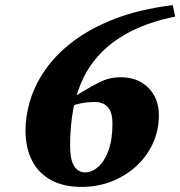

<svg xmlns="http://www.w3.org/2000/svg" viewBox="-20 -718 707 753"><path d="M657.5 -698 667 -653Q572.5 -633.5 503 -599.8Q433.5 -566 385.8 -520Q338 -474 309.2 -416.8Q280.5 -359.5 267.8 -292.2Q255 -225 255 -149Q255 -91 270.8 -66.5Q286.5 -42 314 -42Q340.5 -42 364.8 -63Q389 -84 405 -126.5Q421 -169 421 -233Q421 -279 402.5 -298.5Q384 -318 351.5 -318Q335 -318 315.8 -315.8Q296.5 -313.5 275.8 -307.5Q255 -301.5 234 -288.5L205 -298Q265 -335 303 -358Q341 -381 366.2 -393.5Q391.5 -406 411 -410.5Q430.5 -415 454 -415Q499 -415 532.5 -396Q566 -377 584.5 -343.5Q603 -310 603 -266Q603 -206 579.2 -154.8Q555.5 -103.5 513.5 -65.5Q471.5 -27.5 417 -6.2Q362.5 15 300 15Q229 15 179.8 -12Q130.5 -39 105.2 -89Q80 -139 80 -207Q80 -263 98.2 -324Q116.5 -385 157.5 -444.2Q198.5 -503.5 265.5 -554.8Q332.5 -606 429.2 -643.8Q526 -681.5 657.5 -698Z"/></svg>

Font: Newsreader 24pt ExtraBold
Style: Italic
Weight: 800
Italic angle: -17°
Designer: Hugues Gentile
Foundry: Production Type
Version: Version 1.003